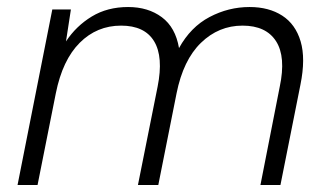

<svg xmlns="http://www.w3.org/2000/svg" viewBox="-20 -527 940 547"><path d="M129 -500H182L168 -409Q197 -453 241.5 -480Q286 -507 345 -507Q402 -507 441 -478Q480 -449 490 -390Q523 -450 577 -478.5Q631 -507 691 -507Q746 -507 784 -482.5Q822 -458 836.5 -409Q851 -360 836 -286L779 0H722L777 -280Q795 -365 766.5 -409.5Q738 -454 671 -454Q603 -454 552.5 -405Q502 -356 483 -261L431 0H373L429 -280Q446 -365 419 -409.5Q392 -454 325 -454Q256 -454 207 -405Q158 -356 139 -261L87 0H30Z"/></svg>

Font: Albert Sans Light
Style: Italic
Weight: 300
Italic angle: -11.25°
Designer: Andreas Rasmussen
Foundry: a.Foundry
Version: Version 1.025